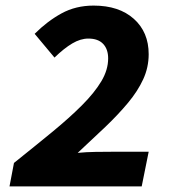

<svg xmlns="http://www.w3.org/2000/svg" viewBox="-20 -667 640 687"><path d="M14 0 30 -84Q105 -144 166.5 -194.5Q228 -245 273 -290Q318 -335 342.5 -376Q367 -417 367 -458Q367 -491 349 -510Q331 -529 296 -529Q268 -529 238.5 -511.5Q209 -494 175 -461L104 -546Q149 -591 200 -619Q251 -647 315 -647Q406 -647 459 -599.5Q512 -552 512 -473Q512 -426 492.5 -383.5Q473 -341 438 -299Q403 -257 357.5 -213.5Q312 -170 258 -120Q288 -123 321.5 -123.5Q355 -124 382 -124H512L487 0Z"/></svg>

Font: Source Code Pro ExtraBold
Style: Italic
Weight: 800
Italic angle: -11°
Monospace: yes
Designer: Paul D. Hunt, Teo Tuominen
Foundry: Adobe Systems Incorporated
Version: Version 1.016;hotconv 1.0.116;makeotfexe 2.5.65601